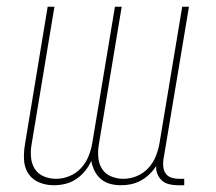

<svg xmlns="http://www.w3.org/2000/svg" viewBox="-20 -540 640 568"><path d="M139 8Q116 8 95.5 -0.5Q75 -9 63.5 -27Q52 -45 51 -68Q50 -91 54 -114L121 -520H141L73 -110Q70 -91 72 -72.5Q74 -54 83.5 -39.5Q93 -25 110 -18Q127 -11 146 -11Q166 -11 185.5 -19Q205 -27 219.5 -42.5Q234 -58 242 -78Q250 -98 253 -117L320 -520H340L272 -110Q269 -91 271 -72.5Q273 -54 282.5 -39.5Q292 -25 309 -18Q326 -11 345 -11Q365 -11 384.5 -19Q404 -27 418.5 -42.5Q433 -58 441 -78Q449 -98 452 -117L519 -520H539L463 -65Q462 -54 463.5 -43.5Q465 -33 471.5 -25Q478 -17 488.5 -14Q499 -11 510 -11H525V8H506Q493 8 480.5 5Q468 2 459.5 -5.5Q451 -13 446 -24.5Q441 -36 442 -49Q434 -36 422 -24.5Q410 -13 396 -5.5Q382 2 367.5 5Q353 8 338 8Q321 8 306 4Q291 0 279 -10Q267 -20 260 -34Q253 -48 250 -64Q243 -48 231.5 -34Q220 -20 205 -10Q190 0 173 4Q156 8 139 8Z"/></svg>

Font: Iosevka Thin Extended
Style: Italic
Weight: 100
Width: 7
Italic angle: -9°
Monospace: yes
Designer: Belleve Invis
Foundry: Belleve Invis
Version: Version 32.5.0; ttfautohint (v1.8.4)